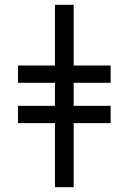

<svg xmlns="http://www.w3.org/2000/svg" viewBox="-20 -780 536 800"><path d="M287 -760V-507H441V-435H287V-339H441V-267H287V0H209V-267H55V-339H209V-435H55V-507H209V-760Z"/></svg>

Font: Advent Sans Logo
Style: Regular
Weight: 400
Designer: Types & Symbols
Foundry: Types & Symbols
Version: Version 1.002